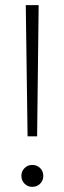

<svg xmlns="http://www.w3.org/2000/svg" viewBox="-20 -720 250 745"><path d="M87 -191 80 -700H130L124 -191ZM105 5Q87 5 75 -7.5Q63 -20 63 -38Q63 -55 75 -67.5Q87 -80 105 -80Q124 -80 136 -67.5Q148 -55 148 -37Q148 -20 136 -7.5Q124 5 105 5Z"/></svg>

Font: DM Sans 9pt ExtraLight
Style: Regular
Weight: 250
Version: Version 4.004;gftools[0.9.30]